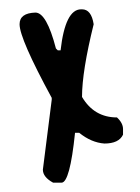

<svg xmlns="http://www.w3.org/2000/svg" viewBox="-20 -309 300 412"><path d="M154 -289H156Q176 -289 181 -257Q156 -156 156 -101Q182 -57 231 -57Q244 -45 244 -32V-20Q235 -1 204 -1Q176 -3 150 -24H141Q130 83 112 83H94Q72 71 72 55L91 -95V-99Q22 -226 22 -257Q22 -281 56 -282Q80 -282 100 -205L104 -201H110Q120 -289 154 -289Z"/></svg>

Font: Just Me Again Down Here
Style: Regular
Weight: 400
Designer: Kimberly Geswein
Foundry: Kimberly Geswein
Version: Version 1.002 2007